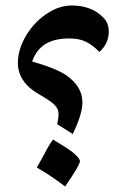

<svg xmlns="http://www.w3.org/2000/svg" viewBox="-20 -752 465 699"><path d="M245 -264C268 -312 280 -350 280 -379C280 -413 265 -440 241 -462C217 -485 181 -504 97 -528C116 -584 160 -612 231 -612C278 -612 304 -600 342 -563C365 -584 376 -608 376 -637C376 -658 369 -676 355 -689C328 -717 289 -732 242 -732C210 -732 179 -722 149 -701C88 -661 45 -587 45 -524C45 -477 70 -439 120 -410C148 -394 167 -381 178 -371C188 -361 193 -350 193 -339C193 -328 192 -315 188 -300ZM217 -73C253 -125 271 -156 271 -165C271 -171 264 -181 249 -194C234 -207 208 -223 173 -244C161 -227 151 -211 143 -194C134 -177 124 -160 114 -142C148 -123 182 -100 217 -73Z"/></svg>

Font: Noto Naskh Arabic UI
Style: Bold
Weight: 700
Designer: Monotype Design Team, David Williams, Mohamad Dakak and Nizar Qandah
Foundry: Monotype Imaging Inc.
Version: Version 2.016